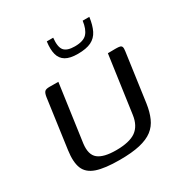

<svg xmlns="http://www.w3.org/2000/svg" viewBox="-138 -674 753 788"><g transform="rotate(-30 238.5 -280.5)"><path d="M148.7 -399 110.8 -128.2Q104.5 -77.7 130.1 -57.4Q155.7 -37 214.1 -37Q277.6 -37 308.2 -58.7Q338.7 -80.5 345.4 -128.5L383.4 -399Q384.4 -399 389.9 -399Q395.4 -399 401.9 -399.1Q408.5 -399.3 414.4 -399.3Q420.3 -399.3 422 -399.3Q434.5 -399.3 440.9 -397.5Q447.3 -395.7 449.3 -389.8Q451.4 -383.8 449.3 -369.9L417.4 -141Q411.9 -103.6 399.7 -76.1Q387.6 -48.5 364.5 -30.7Q341.4 -13 303.4 -4.1Q265.4 4.8 207.4 4.8Q137.4 4.8 98.8 -8.3Q60.3 -21.5 47.8 -52.2Q35.3 -83 42.8 -136.2L75.2 -369.9Q78 -387.1 84 -393.2Q89.9 -399.3 106.7 -399.3Q117.7 -399.3 127.7 -399.1Q137.7 -399 148.7 -399ZM275.7 -458Q239.2 -458 218.9 -470Q198.6 -482 192.1 -506.2Q185.6 -530.4 190.6 -566.4H220.9Q216.4 -523.7 230.3 -507.3Q244.3 -490.9 280.5 -490.9Q322 -490.9 338.8 -509.8Q355.6 -528.6 360.6 -566.4H392.1Q387.1 -529.4 375.1 -505.2Q363 -481 339.6 -469.5Q316.1 -458 275.7 -458Z"/></g></svg>

Font: Genos Thin
Style: Italic
Weight: 100
Italic angle: -8°
Designer: Robert E. Leuschke
Foundry: Robert E. Leuschke
Version: Version 1.010